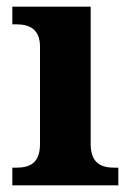

<svg xmlns="http://www.w3.org/2000/svg" viewBox="-20 -556 392 576"><path d="M17 0H335V-53H323C283 -53 252 -67 252 -124V-536H17V-483H29C68 -483 100 -469 100 -416V-124C100 -67 70 -53 29 -53H17Z"/></svg>

Font: Noto Serif Georgian Bold
Style: Regular
Weight: 700
Designer: Monotype Design Team, Akaki Razmadze
Foundry: Google LLC
Version: Version 2.003